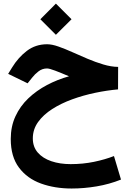

<svg xmlns="http://www.w3.org/2000/svg" viewBox="-20 -723 734 1080"><path d="M294.4 -702.6 382.3 -614.7 294.4 -527.3 207 -614.7ZM644.5 -346.7 644 -220.2Q582 -214.8 515.4 -200.9Q448.7 -187 386.2 -164.3Q323.7 -141.6 273.7 -109.6Q223.6 -77.6 194.1 -36.4Q164.6 4.9 164.6 55.7Q164.6 103 192.6 135.3Q220.7 167.5 268.8 183.8Q316.9 200.2 377.4 200.2Q446.3 200.2 508.8 187.3Q571.3 174.3 621.1 154.8L660.6 287.1Q594.7 313.5 523.4 325.4Q452.1 337.4 382.8 337.4Q288.1 337.4 210.4 309.3Q132.8 281.2 86.7 219.7Q40.5 158.2 40.5 58.6Q40.5 -11.7 66.9 -68.8Q93.3 -126 139.2 -169.7Q185.1 -213.4 244.1 -244.6Q303.2 -275.9 368.2 -293.9Q322.3 -313.5 290 -325.7Q257.8 -337.9 244.6 -337.9Q217.8 -337.9 196.5 -321.5Q175.3 -305.2 161.1 -286.6L135.3 -254.4L25.9 -307.6L47.9 -343.3Q82.5 -399.9 131.3 -437Q180.2 -474.1 245.1 -474.1Q272 -474.1 308.3 -461.4Q344.7 -448.7 386.5 -429.9Q428.2 -411.1 472.7 -392.3Q517.1 -373.5 561 -360.4Q605 -347.2 644.5 -346.7Z"/></svg>

Font: Vazirmatn UI ExtraBold
Style: Regular
Weight: 800
Designer: Saber Rastikerdar
Foundry: Saber Rastikerdar
Version: Version 33.003